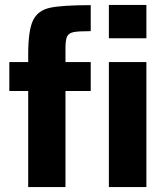

<svg xmlns="http://www.w3.org/2000/svg" viewBox="-20 -763 669 783"><path d="M95 -392H18V-510H95V-540Q95 -639 114.5 -679.5Q134 -720 182.5 -731Q231 -742 350 -742V-636Q300 -636 280 -632Q260 -628 253.5 -614Q247 -600 247 -566V-510H350V-392H247V0H95ZM424 -607V-743H577V-607ZM424 0V-510H577V0Z"/></svg>

Font: Saira Semi Condensed
Style: Bold
Weight: 700
Width: 4
Designer: Hector Gatti with collaboration of the Omnibus-Type team
Foundry: Omnibus-Type
Version: Version 1.001; ttfautohint (v1.8)